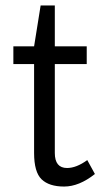

<svg xmlns="http://www.w3.org/2000/svg" viewBox="-20 -670 371 704"><path d="M29 -435V-500H105L129 -650H181V-500H298V-435H181V-109Q181 -54 226 -54Q260 -54 300 -83L328 -32Q270 14 215 14Q160 14 132.5 -12.5Q105 -39 105 -109V-435Z"/></svg>

Font: Imprima
Style: Regular
Weight: 400
Version: Version 1.001